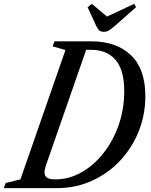

<svg xmlns="http://www.w3.org/2000/svg" viewBox="-75 -976 785 996"><path d="M-55 0 -45.5 -26.5 31 -45.5 264.5 -716.5 198 -735.5 207.5 -761.5H398.5Q529 -761.5 604 -690Q679 -618.5 679 -477.5Q679 -382 645 -296Q611 -210 549 -143.5Q487 -77 402.8 -38.5Q318.5 0 218 0ZM212 -45.5Q283.5 -45.5 348 -82.2Q412.5 -119 462.5 -182.8Q512.5 -246.5 541 -328.8Q569.5 -411 569.5 -502.5Q569.5 -613.5 524.2 -665.5Q479 -717.5 399 -717.5H372L165 -123Q156 -98 156 -82.5Q156 -63 169 -54.2Q182 -45.5 212 -45.5ZM463.5 -811Q448.5 -811 440.2 -818Q432 -825 424.5 -841L379.5 -938.5L401.5 -956L480 -890L621 -956L631 -939L520 -841Q502.5 -826 490.5 -818.5Q478.5 -811 463.5 -811Z"/></svg>

Font: Libre Caslon Condensed Medium Italic
Style: Regular
Weight: 500
Italic angle: -22.583°
Designer: Pablo Impallari, Rodrigo Fuenzalida, Katja Schimmel, Ertekin Erdin
Foundry: Pablo Impallari, Rodrigo Fuenzalida
Version: Version 2.000; ttfautohint (v1.8.4.7-5d5b);gftools[0.9.33]